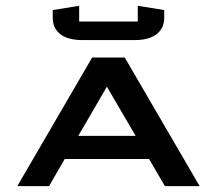

<svg xmlns="http://www.w3.org/2000/svg" viewBox="-20 -636 741 656"><path d="M541 -601.6V-574.7Q541 -540 515.4 -519.5Q489.7 -499 438.5 -499H262.7Q211.4 -499 185.8 -519.5Q160.2 -540 160.2 -574.7V-601.6L250.5 -616.2V-562.5H450.7V-616.2ZM406.2 -439.5 662.1 0H543.5L489.3 -92.8H201.2L147.5 0H39.1L294.9 -439.5ZM247.6 -171.9H443.4L345.2 -339.8Z"/></svg>

Font: Squarish Sans CT
Style: RegularSC
Weight: 400
Version: Version 0.9